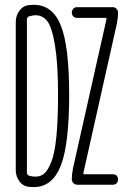

<svg xmlns="http://www.w3.org/2000/svg" viewBox="-20 -760 540 790"><path d="M280.3 -67.4 418 -680.7V-684.6Q418 -686.5 416 -686.5H295.9Q287.1 -686.5 281.2 -692.9Q275.4 -699.2 275.4 -708Q275.4 -716.8 281.2 -723.6Q287.1 -730.5 295.9 -730.5H444.3Q453.1 -730.5 459.5 -723.6Q465.8 -716.8 465.8 -708Q465.8 -688.5 460.9 -663.1L323.2 -48.8V-44.9Q323.2 -43 325.2 -43H445.3Q454.1 -43 460 -37.1Q465.8 -31.2 465.8 -22Q465.8 -12.7 460 -6.3Q454.1 0 445.3 0H297.9Q289.1 0 282.2 -6.3Q275.4 -12.7 275.4 -22.5Q275.4 -42 280.3 -67.4ZM90.8 -680.7V-48.8Q90.8 -41 99.6 -37.1Q111.3 -33.2 126 -33.2Q147.5 -33.2 162.1 -45.9Q176.8 -58.6 190.9 -93.3Q205.1 -127.9 211.9 -197.3Q218.8 -266.6 218.8 -370.1Q218.8 -499 206.1 -574.2Q193.4 -649.4 174.3 -673.3Q155.3 -697.3 126 -697.3Q114.3 -697.3 98.6 -692.4Q90.8 -688.5 90.8 -680.7ZM100.6 8.8Q75.2 6.8 60.1 -13.7Q44.9 -34.2 44.9 -59.6V-669.9Q44.9 -696.3 60.5 -716.8Q76.2 -737.3 100.6 -739.3Q106.4 -740.2 119.1 -740.2Q196.3 -740.2 230.5 -654.8Q264.6 -569.3 264.6 -370.1Q264.6 -166 230 -78.1Q195.3 9.8 119.1 9.8Q106.4 9.8 100.6 8.8Z"/></svg>

Font: Rounded-X Mgen+ 1mn light
Style: Regular
Weight: 200
Designer: [Source Han Sans]
Ryoko NISHIZUKA  (kana & ideographs); Paul D. Hunt (Latin, Greek & Cyrillic); Wenlong ZHANG  (bopomofo
Version: Version 1.059.20150602